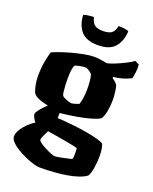

<svg xmlns="http://www.w3.org/2000/svg" viewBox="-165 -803 875 1095"><g transform="rotate(20 272.5 -256.0)"><path d="M210 200Q199 200 176 193.5Q153 187 125.5 175Q98 163 73 148Q48 133 31.5 116Q15 99 15 82Q15 64 28.5 41.5Q42 19 62.5 -1Q83 -21 103 -32Q96 -41 88.5 -54.5Q81 -68 81 -76Q81 -85 92.5 -100.5Q104 -116 119.5 -131.5Q135 -147 146 -156L214 -140V-100Q226 -100 255 -97.5Q284 -95 320.5 -91Q357 -87 394 -80.5Q431 -74 460 -66.5Q489 -59 501 -50Q508 -37 510.5 -15.5Q513 6 513 22Q513 59 507 95Q501 131 490 148Q473 161 444.5 171Q416 181 378.5 187.5Q341 194 298 197Q255 200 210 200ZM270 110Q282 110 298.5 107Q315 104 334.5 99.5Q354 95 372 91Q374 86 375 81.5Q376 77 376 66Q376 58 376 45.5Q376 33 374 24Q371 22 353 18Q335 14 309.5 9.5Q284 5 258 0.5Q232 -4 212.5 -7Q193 -10 188 -11Q183 -1 177 11Q171 23 167 33.5Q163 44 163 49Q163 56 177.5 66.5Q192 77 211.5 87Q231 97 248 103.5Q265 110 270 110ZM214 -131Q178 -139 149.5 -145Q121 -151 100.5 -157Q80 -163 67 -170Q54 -177 47 -186Q39 -198 32.5 -228Q26 -258 26 -286Q26 -335 33.5 -375.5Q41 -416 48 -438Q59 -444 88 -454.5Q117 -465 154.5 -475.5Q192 -486 228.5 -493Q265 -500 290 -500Q309 -500 330 -497Q351 -494 370 -490Q386 -493 415 -504.5Q444 -516 473.5 -531Q503 -546 519 -558L544 -545Q546 -525 543.5 -500.5Q541 -476 536 -459Q507 -445 481 -438Q455 -431 430 -429V-422Q435 -418 445 -410.5Q455 -403 463 -391Q468 -375 471 -349.5Q474 -324 474 -302Q474 -267 467.5 -235Q461 -203 450 -186Q438 -176 400.5 -164.5Q363 -153 313 -144.5Q263 -136 214 -131ZM258 -206Q261 -206 269.5 -208Q278 -210 287.5 -213Q297 -216 303 -219Q309 -236 312.5 -261Q316 -286 316 -312Q316 -339 313.5 -364Q311 -389 306 -400Q302 -406 294 -412Q286 -418 278 -422Q270 -426 264 -426Q258 -426 248.5 -425Q239 -424 227.5 -421.5Q216 -419 202 -414Q195 -401 192.5 -380.5Q190 -360 190 -329Q190 -313 191 -292Q192 -271 194 -253.5Q196 -236 200 -230Q204 -225 215.5 -219.5Q227 -214 239.5 -210Q252 -206 258 -206ZM286 -569Q216 -569 184 -605.5Q152 -642 149 -703Q155 -706 172.5 -709Q190 -712 211 -712Q219 -679 235.5 -667Q252 -655 286 -655Q320 -655 337 -667Q354 -679 361 -712Q390 -712 404 -709Q418 -706 423 -703Q420 -642 388 -605.5Q356 -569 286 -569Z"/></g></svg>

Font: Texturina 12pt Black
Style: Regular
Weight: 900
Designer: Guillermo Torres Carreño
Foundry: Omnibus-Type
Version: Version 1.002